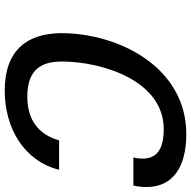

<svg xmlns="http://www.w3.org/2000/svg" viewBox="-18 -756 788 791"><g transform="rotate(90 375.5 -361.0)"><path d="M117 -218C119 -80 186 13 354 13C509 13 644 -67 680 -211H559C534 -125 474 -80 378 -80C269 -80 234 -136 234 -222C234 -387 312 -642 512 -642C590 -642 634 -617 634 -555C634 -545 633 -531 629 -517H745C749 -535 751 -553 751 -571C751 -681 667 -735 533 -735C258 -735 117 -458 117 -218Z"/></g></svg>

Font: Perun Medium Italic
Style: Regular
Weight: 500
Italic angle: -12°
Foundry: Copyright (c) Stefan Peev, Context Ltd, 2016
Version: Version 1.026